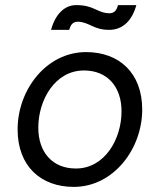

<svg xmlns="http://www.w3.org/2000/svg" viewBox="-20 -728 629 752"><path d="M269 4C424 4 537 -144 537 -299C537 -443 446 -524 317 -524C162 -524 49 -377 49 -221C49 -77 140 4 269 4ZM277 -68C186 -68 130 -131 130 -228C130 -336 195 -452 309 -452C400 -452 456 -389 456 -292C456 -184 391 -68 277 -68ZM180 -611H251C256 -629 264 -643 285 -643C305 -643 324 -634 339 -627C362 -616 381 -611 407 -611C460 -611 497 -646 514 -708H442C437 -686 426 -676 408 -676C391 -676 376 -681 355 -691C332 -702 311 -708 278 -708C232 -708 196 -671 180 -611Z"/></svg>

Font: Fixel Text 20240404
Style: Italic
Weight: 400
Width: 4
Italic angle: -10°
Designer: AlfaBravo + MacPaw
Foundry: Kyrylo Tkachov, Marchela Mozhyna, Serhii Makarenko, Maria Weinstein, Zakhar Kryvoshyya
Version: Version 1.211;Glyphs 3.2 (3225)